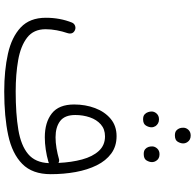

<svg xmlns="http://www.w3.org/2000/svg" viewBox="-27 -874 922 908"><g transform="rotate(90 434.0 -420.0)"><path d="M584 -826.2Q584 -839.4 594 -850.1Q604 -860.8 621.1 -860.8Q642.1 -860.8 652.3 -844.7Q658.2 -835.4 658.2 -825.2Q658.2 -813 650.4 -799.6Q642.6 -786.1 620.1 -786.1Q605 -786.1 597.2 -793Q589.4 -799.8 586.4 -809.1Q584 -815.9 584 -826.2ZM672.4 -678.7Q672.4 -691.4 682.4 -702.4Q692.4 -713.4 709.5 -713.4Q731 -713.4 740.7 -697.3Q746.6 -688 746.6 -677.7Q746.6 -665.5 738.8 -652.1Q731 -638.7 708.5 -638.7Q693.4 -638.7 685.5 -645.5Q677.7 -652.3 674.8 -661.6Q672.4 -668.5 672.4 -678.7ZM507.3 -676.3Q507.3 -689 517.3 -700Q527.3 -710.9 544.4 -710.9Q555.7 -710.9 563.5 -706.3Q571.3 -701.7 576.2 -694.8Q582 -685.5 582 -675.3Q582 -663.1 574 -649.4Q565.9 -635.7 543.9 -635.7Q528.8 -635.7 521 -642.8Q513.2 -649.9 510.3 -659.2Q507.3 -667.5 507.3 -676.3ZM64 -175.8Q64 -242.7 86.9 -299.8Q91.8 -310.5 102.5 -314.2Q113.3 -317.9 123.5 -313Q144.5 -302.7 136.2 -276.9Q128.4 -254.4 123.3 -227.5Q118.2 -200.7 118.2 -174.8Q118.2 -117.7 158 -87.2Q197.8 -56.6 264.6 -44.9Q331.5 -33.2 412.6 -33.2Q518.6 -33.2 593.3 -45.7Q668 -58.1 708.5 -92Q749 -126 751.5 -190.4Q748.5 -189 745.6 -188Q717.3 -179.7 687 -175.3Q656.7 -170.9 629.4 -170.9Q558.6 -170.9 516.4 -204.1Q474.1 -237.3 474.1 -309.6Q474.1 -362.8 491.2 -408.4Q508.3 -454.1 541.7 -482.2Q575.2 -510.3 624 -510.3Q671.9 -510.3 706.1 -485.1Q740.2 -460 761.7 -416.5Q783.2 -373 793.5 -316.9Q803.7 -260.7 803.7 -198.7Q803.7 -112.3 755.4 -64.5Q707 -16.6 619.4 2.2Q531.7 21 412.6 21Q313 21 234.1 3.4Q155.3 -14.2 109.6 -57.1Q64 -100.1 64 -175.8ZM523.9 -314.9Q523.9 -265.1 552.5 -243.4Q581.1 -221.7 629.4 -221.7Q653.8 -221.7 681.2 -226.3Q708.5 -231 731.9 -237.8Q741.7 -240.7 750.5 -235.4Q747.6 -297.4 734.1 -347.2Q720.7 -397 693.8 -426.3Q667 -455.6 625 -455.6Q590.8 -455.6 568.4 -435.8Q545.9 -416 534.9 -383.8Q523.9 -351.6 523.9 -314.9Z"/></g></svg>

Font: Mikhak-DS1-FD Light
Style: Regular
Weight: 300
Designer: Amin Abedi
Version: Version 3.2